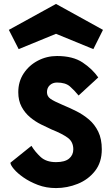

<svg xmlns="http://www.w3.org/2000/svg" viewBox="-20 -951 571 977"><path d="M265 6Q215 6 173 -10Q131 -26 99.5 -48Q68 -70 50.5 -91Q33 -112 33 -123L140 -209Q158 -179 186.5 -152.5Q215 -126 265 -126Q310 -126 331.5 -144Q353 -162 353 -191Q353 -229 325.5 -249.5Q298 -270 243 -292Q219 -303 189.5 -317.5Q160 -332 133.5 -354Q107 -376 90 -407.5Q73 -439 73 -482Q73 -536 100.5 -577.5Q128 -619 173 -642.5Q218 -666 270 -666Q351 -666 400.5 -633Q450 -600 480 -557L380 -465Q358 -492 335.5 -511.5Q313 -531 270 -531Q248 -531 233.5 -517.5Q219 -504 219 -482Q219 -461 236.5 -448.5Q254 -436 299 -417Q333 -403 368 -385.5Q403 -368 432.5 -343Q462 -318 480 -281Q498 -244 498 -191Q498 -125 463.5 -81Q429 -37 375.5 -15.5Q322 6 265 6ZM265 -931 504 -799 455 -701 265 -779 75 -701 25 -799Z"/></svg>

Font: Lil Grotesk Black
Style: Regular
Weight: 900
Designer: Bastien Sozeau
Foundry: NBR — Bastien Sozeau
Version: Version 3.003; ttfautohint (v1.8.4.7-5d5b);gftools[0.9.33]